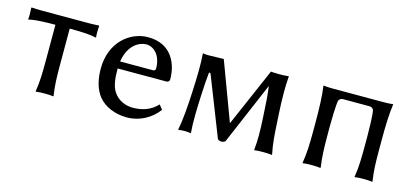

<svg xmlns="http://www.w3.org/2000/svg" viewBox="-46 -733 2237 1038"><g transform="rotate(15 1072.5 -214.5)"><path d="M182 -374V-180C182 -105 181 -54 172 0L173 3C173 3 187 0 222 0C256 0 270 3 270 3L272 0C263 -57 262 -104 262 -180V-374C387 -374 410 -363 410 -363L412 -366C410 -380 410 -403 412 -429L410 -431C395 -430 374 -429 355 -429H89C70 -429 49 -430 34 -431L32 -429C34 -403 34 -380 32 -366L34 -363C34 -363 57 -374 182 -374Z M838 -104C803 -66 756 -49 701 -49C667 -49 620 -62 592 -106C574 -134 568 -175 568 -233H840C851 -233 858 -239 858 -250C858 -334 817 -439 685 -439C582 -439 480 -356 480 -209C480 -152 492 -96 525 -56C559 -15 617 10 684 10C756 10 820 -27 858 -79ZM571 -273C588 -377 654 -399 685 -399C725 -399 769 -362 769 -287C769 -278 765 -273 755 -273Z M1042 -215C1044 -260 1047 -302 1051 -340L1060 -337L1190 -6C1193 1 1207 4 1211 4C1217 4 1231 1 1234 -6L1382 -353C1388 -314 1393 -243 1393 -229L1396 -179C1400 -105 1401 -54 1395 0L1396 3C1396 3 1410 0 1445 0C1479 0 1493 3 1493 3L1495 0C1483 -57 1480 -104 1476 -179L1473 -229C1469 -304 1468 -375 1473 -429L1472 -432C1472 -432 1454 -429 1420 -429C1396 -429 1373 -431 1373 -431L1231 -104L1109 -431L1029 -429C1005 -428 994 -432 994 -432L992 -429C997 -372 995 -299 991 -215C987 -131 981 -53 970 0L971 3C971 3 983 0 1005 0C1029 0 1039 3 1039 3L1041 0C1036 -57 1038 -131 1042 -215Z M2047 -229C2047 -304 2049 -375 2057 -429L2056 -432C2056 -432 2038 -429 2004 -429H1720C1686 -429 1668 -432 1668 -432L1667 -429C1675 -375 1677 -304 1677 -229V-180C1677 -105 1675 -54 1666 0L1667 3C1667 3 1681 0 1716 0C1750 0 1765 3 1765 3L1767 0C1759 -57 1757 -104 1757 -180V-229C1757 -246 1758 -351 1765 -375C1772 -384 1776 -388 1791 -388H1933C1948 -388 1952 -384 1959 -375C1966 -351 1967 -246 1967 -229V-179C1967 -105 1966 -54 1957 0L1958 3C1958 3 1972 0 2007 0C2041 0 2055 3 2055 3L2057 0C2048 -57 2047 -104 2047 -179Z"/></g></svg>

Font: Libertinus Sans
Style: Regular
Weight: 400
Designer: Philipp H. Poll, Khaled Hosny
Foundry: Caleb Maclennan
Version: Version 7.050;RELEASE